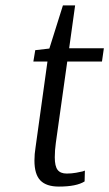

<svg xmlns="http://www.w3.org/2000/svg" viewBox="-20 -678 403 708"><path d="M363 -500 356 -451H228L186 -152Q182 -124 182 -98Q182 -65 192.5 -51.5Q203 -38 226 -38Q244 -38 260.5 -41Q277 -44 285 -46L293 -49L292 -9Q262 10 197 10Q151 10 129 -12.5Q107 -35 107 -86Q107 -110 111 -134L155 -451H103L110 -493L162 -499L212 -658H257L235 -500Z"/></svg>

Font: ArsenalItalic
Style: Italic
Weight: 400
Italic angle: -9°
Designer: Andrij Shevchenko
Foundry: Stairsfor.com
Version: Version 1.000